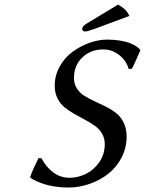

<svg xmlns="http://www.w3.org/2000/svg" viewBox="-20 -837 654 867"><path d="M514.2 -816.9 513.2 -815.9Q551.3 -795.9 564 -765.1L408.2 -707Q371.6 -693.8 363.8 -694.8Q357.9 -694.8 354.5 -698.2Q351.1 -701.7 351.1 -706.1Q351.1 -718.8 372.1 -731ZM293.9 -34.2Q331.1 -34.2 366.9 -51.3Q402.8 -68.4 428 -104.2Q453.1 -140.1 453.1 -186Q453.1 -212.9 440.7 -233.9Q428.2 -254.9 408.2 -269Q388.2 -283.2 364.3 -295.9Q340.3 -308.6 316.2 -322.3Q292 -335.9 272 -352.1Q252 -368.2 239.5 -393.1Q227.1 -418 227.1 -449.2Q227.1 -496.6 250 -537.4Q272.9 -578.1 308.6 -603.8Q344.2 -629.4 384.8 -643.8Q425.3 -658.2 462.9 -658.2Q495.6 -658.2 523.2 -653.6Q550.8 -648.9 566.7 -642.3Q582.5 -635.7 593.5 -628.9Q604.5 -622.1 608.4 -617.2L612.8 -612.8L613.8 -609.9Q584.5 -541.5 575.2 -525.9H561Q550.3 -563.5 518.3 -588.6Q486.3 -613.8 445.8 -613.8Q389.6 -613.8 351.8 -577.6Q314 -541.5 314 -485.8Q314 -458 327.1 -437.5Q340.3 -417 361.3 -404.1Q382.3 -391.1 407.5 -379.6Q432.6 -368.2 458 -355.5Q483.4 -342.8 504.4 -326.4Q525.4 -310.1 538.6 -283Q551.8 -255.9 551.8 -220.2Q551.8 -169.9 529.3 -126.2Q506.8 -82.5 470 -53.2Q433.1 -23.9 385.7 -7.1Q338.4 9.8 289.1 9.8Q256.3 9.8 226.6 5.1Q196.8 0.5 177.7 -6.1Q158.7 -12.7 144.3 -19.3Q129.9 -25.9 123.5 -30.3L117.2 -35.2L116.2 -38.1Q131.3 -79.1 153.8 -123H167Q188 -82.5 220.7 -58.3Q253.4 -34.2 293.9 -34.2Z"/></svg>

Font: Linear Smooth
Style: Italic
Weight: 400
Designer: Philipp H. Poll, Flanker
Foundry: Philipp H. Poll, reworked by Flanker
Version: Version 1.061 | FøM Fix